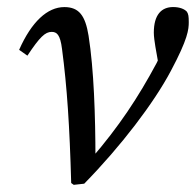

<svg xmlns="http://www.w3.org/2000/svg" viewBox="-20 -507 545 534"><path d="M178 2 185.1 7.1 214.2 3.9C316.2 -100.1 408.1 -220.8 455.2 -309.8C502.9 -399.2 505 -425.3 505 -445.5C505 -461.9 503.9 -468.1 499.8 -474.4C493.6 -481.4 480.6 -487.4 461.6 -487.4C429.1 -487.4 407.8 -466.2 407.8 -416.1C407.8 -405.7 410 -390.3 412.2 -376.9L424.6 -306.5L432.9 -368.2C426.9 -356.2 421.9 -344.2 415.9 -332.2C363.9 -235.2 310.9 -155.3 234.2 -66.3L245.5 -65.4C245.3 -186.1 241.2 -313.6 226.3 -407.8C217.3 -463.1 200.2 -487.3 158.9 -487.3C111.8 -487.3 67.7 -446.4 33.2 -368.4L56.2 -352.2C90.8 -404.4 105.8 -418.3 123.6 -418.3C137.6 -418.3 147.5 -411.4 152.5 -370.7C166.5 -265.4 173.7 -155.3 178 2Z"/></svg>

Font: Source Serif Variable
Style: Italic
Weight: 389
Italic angle: -12°
Designer: Frank Grießhammer
Foundry: Adobe Systems Incorporated
Version: Version 3.001;hotconv 1.0.111;makeotfexe 2.5.65597